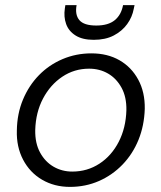

<svg xmlns="http://www.w3.org/2000/svg" viewBox="-20 -720 632 752"><path d="M254 12Q193 12 145 -16Q97 -44 70.5 -94.5Q44 -145 46 -209Q47 -275 70 -330Q93 -385 132.5 -425.5Q172 -466 225 -488.5Q278 -511 338 -511Q401 -511 448 -484Q495 -457 521.5 -408Q548 -359 547 -294Q545 -228 522.5 -172.5Q500 -117 460 -75.5Q420 -34 367.5 -11Q315 12 254 12ZM263 -48Q322 -48 369.5 -79Q417 -110 445 -164.5Q473 -219 475 -288Q476 -340 456 -376.5Q436 -413 403 -432Q370 -451 329 -451Q271 -451 224 -419.5Q177 -388 148.5 -334Q120 -280 118 -211Q117 -159 137 -122.5Q157 -86 190 -67Q223 -48 263 -48ZM347 -564Q303 -564 276 -581Q249 -598 239 -626Q229 -654 234 -687L236 -700H280Q273 -662 291 -641Q309 -620 357 -620Q404 -620 429.5 -641Q455 -662 462 -700H507L504 -686Q498 -653 478 -625.5Q458 -598 425.5 -581Q393 -564 347 -564Z"/></svg>

Font: DM Sans 20pt Light
Style: Italic
Weight: 300
Italic angle: -10°
Version: Version 4.004;gftools[0.9.30]